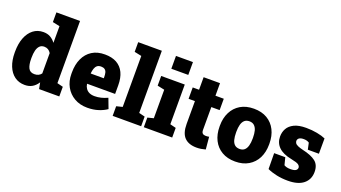

<svg xmlns="http://www.w3.org/2000/svg" viewBox="-61 -1313 3330 1875"><g transform="rotate(20 1604.0 -375.5)"><path d="M228 10.3Q166 10.3 121.6 -22.5Q77.1 -55.2 53.2 -114.5Q29.3 -173.8 29.3 -252.9V-263.2Q29.3 -346.2 53.2 -407.7Q77.1 -469.2 121.3 -503.7Q165.5 -538.1 226.1 -538.1Q268.1 -538.1 298.6 -520.8Q329.1 -503.4 352.1 -472.2V-645.5L277.8 -661.1V-761.7H523.4V-115.7L585 -100.1V0H375L362.3 -65.4Q338.4 -28.3 305.7 -9Q272.9 10.3 228 10.3ZM281.2 -121.1Q327.6 -121.1 352.1 -154.3V-365.7Q327.6 -406.7 282.2 -406.7Q252.9 -406.7 234.9 -388.7Q216.8 -370.6 208.7 -338.4Q200.7 -306.2 200.7 -263.2V-252.9Q200.7 -189.9 218.3 -155.5Q235.8 -121.1 281.2 -121.1Z M877.9 10.3Q800.8 10.3 742.7 -23.4Q685.1 -56.6 652.8 -114.7Q620.6 -172.9 620.6 -246.1V-264.2Q620.6 -345.2 648.9 -406.7Q677.2 -468.8 731.9 -503.7Q786.6 -538.6 866.2 -538.1Q937.5 -538.1 987.8 -510.7Q1088.9 -453.6 1088.9 -297.9V-209.5H798.3L797.9 -206.1Q801.3 -181.6 814.9 -162.1Q827.6 -142.6 850.6 -131.3Q873.5 -120.1 907.2 -120.1Q971.7 -120.1 1040 -151.9L1079.1 -48.3Q1043.5 -22.9 992.2 -6.3Q940.9 10.3 877.9 10.3ZM796.4 -317.9 798.3 -315.4H932.6V-328.1Q932.6 -355.5 927.2 -375.5Q915.5 -414.1 870.1 -414.1Q844.2 -414.1 829.1 -401.9Q814 -389.6 806.6 -367.7Q799.3 -345.7 796.4 -317.9Z M1435.5 -100.1V0H1139.6V-100.1L1202.1 -115.7V-645.5L1127.9 -661.1V-761.7H1373.5V-115.7Z M1696.8 -761.7V-628.4H1520.5V-761.7ZM1758.3 -100.1V0H1463.4V-100.1L1525.4 -115.7V-412.1L1451.7 -427.7V-528.3H1696.8V-115.7Z M2014.6 11.2Q1931.6 11.2 1888.4 -33Q1845.2 -77.1 1845.2 -172.9V-410.2H1779.3V-528.3H1845.2V-658.7H2015.6V-528.3H2102.1V-410.2H2015.6V-173.3Q2015.6 -147.5 2027.3 -137.2Q2039.1 -127 2059.6 -127Q2068.4 -127 2077.1 -127.9Q2085.9 -128.9 2094.7 -130.4L2106.4 -2.4Q2084 3.9 2061.3 7.6Q2038.6 11.2 2014.6 11.2Z M2414.6 10.3Q2333 10.3 2275.4 -23.9Q2217.8 -57.6 2187 -118.4Q2156.2 -179.2 2156.2 -259.3V-269Q2156.2 -348.1 2187 -408.7Q2217.3 -469.2 2274.9 -503.7Q2332.5 -538.1 2413.6 -538.1Q2495.1 -538.1 2552.7 -503.9Q2609.9 -469.7 2640.4 -409.2Q2670.9 -348.6 2670.9 -269V-259.3Q2670.9 -180.7 2640.6 -119.1Q2609.9 -58.6 2552.5 -24.2Q2495.1 10.3 2414.6 10.3ZM2414.6 -120.1Q2445.3 -120.1 2464.8 -137.2Q2483.4 -154.3 2491.9 -185.3Q2500.5 -216.3 2500.5 -259.3V-269Q2500.5 -309.6 2492.2 -341.8Q2483.4 -372.6 2464.4 -389.9Q2445.3 -407.2 2413.6 -407.2Q2382.8 -407.2 2363.3 -390.1Q2344.2 -372.6 2335.9 -341.6Q2327.6 -310.5 2327.6 -269V-259.3Q2327.6 -216.8 2335.9 -184.6Q2344.2 -153.3 2363.3 -136.7Q2382.3 -120.1 2414.6 -120.1Z M2961.9 10.3Q2899.4 10.3 2845.5 -1.2Q2791.5 -12.7 2748 -32.7L2746.1 -197.3H2861.8L2881.3 -120.6Q2891.6 -114.3 2907.7 -109.6Q2923.8 -105 2946.3 -105Q2987.8 -105 3003.4 -116.2Q3019 -127.4 3019 -144.5Q3019 -161.6 3001.5 -175.3Q2983.9 -188.5 2925.3 -199.7Q2832.5 -217.8 2788.6 -261.5Q2744.6 -305.2 2744.6 -370.6Q2744.6 -415.5 2765.1 -452.6Q2785.6 -490.2 2832.3 -513.4Q2878.9 -536.6 2957 -536.6Q3016.6 -536.6 3070.6 -526.4Q3124.5 -516.1 3159.2 -500.5L3158.7 -341.3H3043.5L3028.8 -409.7Q3005.9 -425.3 2971.7 -425.3Q2939 -425.3 2923.8 -413.6Q2908.7 -401.9 2908.7 -383.3Q2908.7 -373 2915.5 -361.8Q2922.9 -349.6 2945.3 -339.8Q2967.8 -330.1 2998.5 -323.2Q3088.9 -303.2 3134.5 -267.6Q3180.2 -231.9 3180.2 -159.2Q3180.2 -81.1 3124.3 -35.4Q3068.4 10.3 2961.9 10.3Z"/></g></svg>

Font: Battambang Black
Style: Regular
Weight: 900
Designer: Danh Hong
Version: Version 8.002; ttfautohint (v1.8.3)